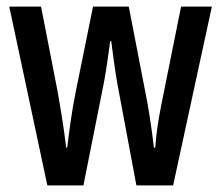

<svg xmlns="http://www.w3.org/2000/svg" viewBox="-20 -560 669 580"><path d="M334 -310 392 0H503L620 -540H527L467 -242C457 -192 451 -147 449 -114H445C437 -181 428 -239 419 -282L369 -540H261L209 -284C196 -219 189 -163 183 -114H180C173 -172 163 -234 153 -289L104 -540H8L123 0H232L294 -311C301 -347 307 -394 313 -436H316C321 -397 327 -350 334 -310Z"/></svg>

Font: Noto Sans Hebrew ExtraCondensed Medium
Style: Regular
Weight: 500
Width: 2
Designer: Monotype Design Team
Foundry: Monotype Imaging Inc.
Version: Version 2.004